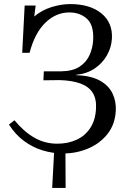

<svg xmlns="http://www.w3.org/2000/svg" viewBox="-20 -736 635 942"><path d="M236 186 246 1 301 0 302 186ZM290 17Q239 17 189.5 2Q140 -13 97.5 -44.5Q55 -76 24 -125L51 -146Q97 -90 148.5 -60.5Q200 -31 261 -31Q313 -31 355 -50Q397 -69 422.5 -107.5Q448 -146 451 -202Q454 -250 435 -280.5Q416 -311 375.5 -326Q335 -341 273 -343L193 -342L195 -386H280Q337 -387 370.5 -409Q404 -431 419.5 -466Q435 -501 437 -539Q441 -613 406.5 -644Q372 -675 320 -675Q255 -675 203 -625Q151 -575 125 -477H89L101 -709H155L148 -655Q186 -687 233.5 -701.5Q281 -716 325 -716Q422 -716 478 -670Q534 -624 529 -545Q526 -501 503.5 -462.5Q481 -424 443 -399Q405 -374 354 -369V-367Q425 -365 469 -341Q513 -317 532 -277.5Q551 -238 548 -191Q544 -124 506.5 -77.5Q469 -31 411.5 -7Q354 17 290 17Z"/></svg>

Font: Lora Italic
Style: Italic
Weight: 400
Italic angle: -3°
Designer: Olga Karpushina, Alexei Vanyashin (Cyrillic)
Foundry: Cyreal
Version: Version 2.210; ttfautohint (v1.8.1.43-b0c9)